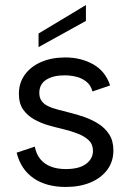

<svg xmlns="http://www.w3.org/2000/svg" viewBox="-20 -735 515 762"><path d="M321 -715V-652L133 -548V-602ZM118 -153Q124 -123 140 -103.5Q156 -84 181.5 -74Q207 -64 241 -64Q294 -64 321.5 -84.5Q349 -105 349 -136Q349 -162 332.5 -178Q316 -194 289 -204.5Q262 -215 229 -223Q203 -229 173 -237.5Q143 -246 116 -261Q89 -276 72 -300Q55 -324 55 -363Q55 -406 78.5 -438.5Q102 -471 143.5 -489Q185 -507 239 -507Q301 -507 349.5 -480Q398 -453 417 -396L347 -372Q340 -398 321.5 -412Q303 -426 280.5 -431Q258 -436 236 -436Q191 -436 163.5 -418.5Q136 -401 136 -366Q136 -347 145 -334.5Q154 -322 170 -314Q186 -306 208 -300.5Q230 -295 256 -288Q285 -281 315 -270.5Q345 -260 371 -243.5Q397 -227 413.5 -201.5Q430 -176 430 -138Q430 -94 406 -61.5Q382 -29 339.5 -11Q297 7 241 7Q164 7 113.5 -27.5Q63 -62 46 -129Z"/></svg>

Font: Albert Sans
Style: Regular
Weight: 400
Designer: Andreas Rasmussen
Foundry: a.Foundry
Version: Version 1.025